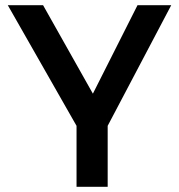

<svg xmlns="http://www.w3.org/2000/svg" viewBox="-20 -720 690 740"><path d="M275 -235 10 -700H146L338 -359L510 -700H640L395 -235V0H275Z"/></svg>

Font: PT Root UI Bold
Style: Regular
Weight: 700
Designer: Vitaly Kuzmin
Foundry: ParaType Ltd.
Version: Version 2.000G